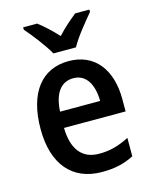

<svg xmlns="http://www.w3.org/2000/svg" viewBox="-116 -843 740 930"><g transform="rotate(-15 253.5 -378.0)"><path d="M423 -766H352C320 -740 290 -715 256 -678C225 -712 190 -744 161 -766H91V-754C126 -714 176 -649 200 -606H313C337 -651 390 -715 423 -754ZM261 -551C126 -551 45 -450 45 -267C45 -93 129 10 280 10C345 10 392 -1 440 -26V-118C389 -92 345 -79 289 -79C204 -79 158 -136 156 -244H465V-307C465 -454 391 -551 261 -551ZM261 -465C327 -465 358 -406 359 -325H158C163 -419 201 -465 261 -465Z"/></g></svg>

Font: Noto Sans UI SemiCondensed Medium
Style: Regular
Weight: 500
Width: 4
Designer: Monotype Design Team
Foundry: Monotype Imaging Inc.
Version: Version 1.901